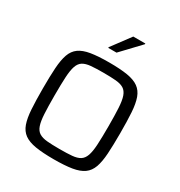

<svg xmlns="http://www.w3.org/2000/svg" viewBox="-210 -1058 1136 1211"><g transform="rotate(30 358.5 -452.5)"><path d="M358.1 8Q277.8 8 225.4 -0.6Q173 -9.3 142.7 -31.2Q112.4 -53.1 98.4 -92.6Q84.4 -132.2 80.4 -193.8Q76.4 -255.4 76.4 -344Q76.4 -432.6 80.4 -494.2Q84.4 -555.8 98.4 -595.4Q112.4 -634.9 142.7 -656.8Q173 -678.7 225.4 -687.4Q277.8 -696 358.1 -696Q438.4 -696 490.8 -687.4Q543.2 -678.7 573.5 -656.8Q603.8 -634.9 618.1 -595.4Q632.3 -555.8 636.3 -494.2Q640.3 -432.6 640.3 -344Q640.3 -255.4 636.3 -193.8Q632.3 -132.2 618.1 -92.6Q603.8 -53.1 573.5 -31.2Q543.2 -9.3 490.8 -0.6Q438.4 8 358.1 8ZM358.1 -66.2Q413.3 -66.2 449.3 -69.4Q485.2 -72.7 506.3 -85.8Q527.4 -98.9 538 -128.5Q548.5 -158.2 551.4 -210.1Q554.4 -262 554.4 -344Q554.4 -426 551.4 -477.9Q548.5 -529.8 538 -559.5Q527.4 -589.1 506.3 -602.2Q485.2 -615.3 449.3 -618.6Q413.3 -621.8 358.1 -621.8Q303.4 -621.8 267.5 -618.6Q231.6 -615.3 210.2 -602.2Q188.8 -589.1 178.5 -559.5Q168.2 -529.8 165.3 -477.9Q162.4 -426 162.4 -344Q162.4 -262 165.3 -210.1Q168.2 -158.2 178.5 -128.5Q188.8 -98.9 210.2 -85.8Q231.6 -72.7 267.5 -69.4Q303.4 -66.2 358.1 -66.2ZM305.7 -772.6V-777.6L406.7 -913.3H494.6V-908.3L365.9 -772.6Z"/></g></svg>

Font: Saira Thin
Style: Regular
Weight: 100
Designer: Hector Gatti with collaboration of the Omnibus-Type team
Foundry: Omnibus-Type
Version: Version 1.101